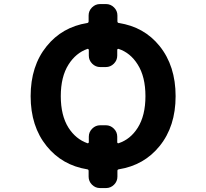

<svg xmlns="http://www.w3.org/2000/svg" viewBox="-20 -873 1040 970"><path d="M421.9 -149.4Q423.8 -148.4 426.3 -150.4Q428.7 -152.3 428.7 -154.3V-182.6Q428.7 -206.1 445.8 -223.1Q462.9 -240.2 486.3 -240.2H514.6Q538.1 -240.2 555.2 -223.1Q572.3 -206.1 572.3 -182.6V-154.3Q572.3 -152.3 574.2 -150.4Q576.2 -148.4 579.1 -149.4Q638.7 -168.9 675.8 -227.5Q714.8 -289.1 714.8 -387.2Q714.8 -485.4 675.8 -546.9Q638.7 -606.4 579.1 -626Q576.2 -627 574.2 -625Q572.3 -623 572.3 -621.1V-591.8Q572.3 -568.4 555.2 -551.3Q538.1 -534.2 514.6 -534.2H486.3Q462.9 -534.2 445.8 -551.3Q428.7 -568.4 428.7 -591.8V-621.1Q428.7 -623 426.3 -625Q423.8 -627 421.9 -626Q363.3 -605.5 326.2 -546.9Q287.1 -485.4 287.1 -387.2Q287.1 -289.1 326.2 -227.5Q363.3 -169.9 421.9 -149.4ZM573.2 -765.6Q573.2 -757.8 580.1 -756.8Q708 -737.3 786.1 -640.6Q867.2 -540 867.2 -387.2Q867.2 -234.4 786.1 -134.8Q708 -38.1 580.1 -17.6Q573.2 -16.6 573.2 -9.8V19.5Q573.2 43 556.2 60.1Q539.1 77.1 515.6 77.1H485.4Q461.9 77.1 444.8 60.1Q427.7 43 427.7 19.5V-9.8Q427.7 -16.6 420.9 -17.6Q293.9 -38.1 215.8 -134.8Q134.8 -234.4 134.8 -387.2Q134.8 -540 215.8 -639.6Q293.9 -736.3 420.9 -756.8Q427.7 -757.8 427.7 -765.6V-794.9Q427.7 -818.4 444.8 -835.4Q461.9 -852.5 485.4 -852.5H515.6Q539.1 -852.5 556.2 -835.4Q573.2 -818.4 573.2 -794.9Z"/></svg>

Font: Gen Jyuu Gothic Monospace Bold
Style: Bold
Weight: 700
Designer: [Source Han Sans]
Ryoko NISHIZUKA  (kana & ideographs); Paul D. Hunt (Latin, Greek & Cyrillic); Wenlong ZHANG  (bopomofo
Version: Version 1.002.20150607